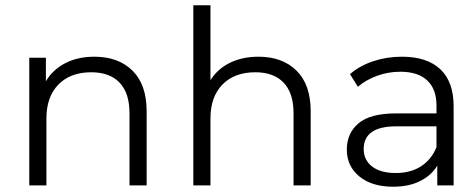

<svg xmlns="http://www.w3.org/2000/svg" viewBox="-20 -703 1798 728"><path d="M536 -281V0H471V-274Q471 -350 433.5 -389.5Q396 -429 326 -429Q247 -429 201.5 -382.5Q156 -336 156 -254V0H91V-484H154V-395Q180 -439 227.5 -463.5Q275 -488 338 -488Q429 -488 482.5 -435Q536 -382 536 -281Z M1158 -281V0H1093V-274Q1093 -350 1055.5 -389.5Q1018 -429 948 -429Q869 -429 823.5 -382.5Q778 -336 778 -254V0H713V-683H778V-399Q805 -442 852 -465Q899 -488 960 -488Q1051 -488 1104.5 -435Q1158 -382 1158 -281Z M1700 -300V0H1638V-75Q1616 -38 1573 -16.5Q1530 5 1471 5Q1390 5 1342.5 -34Q1295 -73 1295 -136Q1295 -198 1339.5 -235.5Q1384 -273 1481 -273H1635V-303Q1635 -365 1600 -398Q1565 -431 1498 -431Q1452 -431 1409.5 -415.5Q1367 -400 1337 -374L1307 -422Q1344 -454 1395.5 -471Q1447 -488 1504 -488Q1599 -488 1649.5 -440.5Q1700 -393 1700 -300ZM1635 -145V-224H1483Q1359 -224 1359 -138Q1359 -96 1391 -71.5Q1423 -47 1481 -47Q1537 -47 1576.5 -72.5Q1616 -98 1635 -145Z"/></svg>

Font: Montserrat Ace
Style: Regular
Weight: 400
Designer: Julieta Ulanovsky
Foundry: Julieta Ulanovsky
Version: Version 1